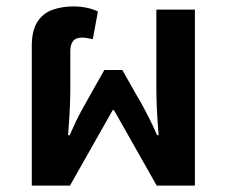

<svg xmlns="http://www.w3.org/2000/svg" viewBox="-20 -578 709 598"><path d="M79 0V-435Q79 -483 96.5 -510Q114 -537 143.5 -547.5Q173 -558 209 -558Q231 -558 251.5 -553.5Q272 -549 285 -542L269 -456Q260 -458 251 -459.5Q242 -461 237 -461Q216 -461 207.5 -450Q199 -439 199 -419V-303Q199 -275 197.5 -241Q196 -207 192 -157H197Q217 -203 233 -232Q249 -261 262 -284L305 -360H361L404 -284Q419 -259 429.5 -239Q440 -219 449.5 -200Q459 -181 469 -157H474Q470 -207 468.5 -241Q467 -275 467 -303V-548H587V0H468L335 -235H331L198 0Z"/></svg>

Font: Noto Sans Thai SemiBold
Style: Regular
Weight: 600
Version: Version 2.001